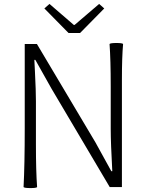

<svg xmlns="http://www.w3.org/2000/svg" viewBox="-20 -953 747 978"><path d="M135 5Q105 5 100 0Q106 -113 106 -300V-729H168L466 -228L547 -81H552Q544 -225 544 -297V-513Q544 -648 538 -729Q543 -734 573 -734Q603 -734 607 -729Q601 -662 601 -547V-364V0H539L242 -502L160 -648H155Q156 -628 158 -588Q163 -489 163 -437V-218Q163 -81 169 0Q165 5 135 5ZM329 -785 206 -910 232 -933 356 -826H360L485 -933L511 -910L449 -847L388 -785Z"/></svg>

Font: GenSekiGothic TW L
Style: Regular
Weight: 300
Version: Version 1.501;PS 1;hotconv 16.6.51;makeotf.lib2.5.65220